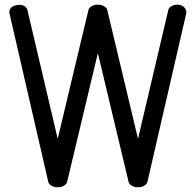

<svg xmlns="http://www.w3.org/2000/svg" viewBox="-20 -789 824 809"><path d="M353 -748.3Q356.2 -757.1 366.8 -763.2Q377.4 -769.3 392.3 -769.3Q407.2 -769.3 417.8 -763.2Q428.5 -757.1 431.6 -748.3L561.5 -204.1L689.5 -748.3Q692.9 -759 706.4 -765Q720 -771 735.4 -768.6Q750.7 -765.9 759.3 -754.8Q767.8 -743.7 764.4 -731.2L600.8 -21Q597.7 -12.2 587 -6.1Q576.4 0 561.5 0Q546.6 0 536 -6.1Q525.4 -12.2 522.2 -21L392.3 -565.2L262.5 -21Q259.3 -12.2 248.7 -6.1Q238 0 223.1 0Q208.3 0 197.6 -6.1Q187 -12.2 183.8 -21L20.3 -731.2Q17.1 -742.2 22.7 -751.2Q28.3 -760.3 38.8 -764.2Q49.3 -768.1 60.8 -768.7Q72.3 -769.3 82.2 -763.8Q92 -758.3 95.2 -748.3L223.1 -204.1Z"/></svg>

Font: Tecnico
Style: Grueso
Weight: 700
Version: Version 1.3